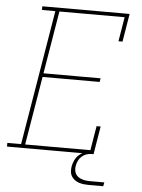

<svg xmlns="http://www.w3.org/2000/svg" viewBox="-70 -782 729 988"><g transform="rotate(5 295.0 -287.5)"><path d="M-10 0V-19H61L177 -716H108V-735H559L535 -590H514L535 -716H198L144 -392H439L436 -373H141L82 -19H419L440 -145H461L437 0ZM426 160Q413 160 400 158.5Q387 157 375 153Q363 149 353 141.5Q343 134 336.5 123.5Q330 113 329 100Q328 87 330 73Q333 56 341 39.5Q349 23 363 11Q377 -1 394.5 -6Q412 -11 430 -11L428 0Q414 0 400.5 4.5Q387 9 376 19Q365 29 359 42Q353 55 351 68Q348 85 352.5 100Q357 115 369.5 124Q382 133 397.5 136.5Q413 140 430 140H505L501 160Z"/></g></svg>

Font: Iosevka Etoile Thin Oblique
Style: Regular
Weight: 100
Italic angle: -9°
Designer: Belleve Invis
Foundry: Belleve Invis
Version: Version 15.5.2; ttfautohint (v1.8.4)